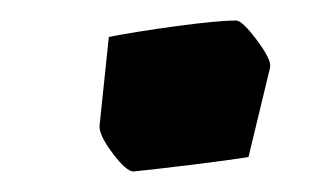

<svg xmlns="http://www.w3.org/2000/svg" viewBox="-20 -467 302 187"><path d="M77 -345 86 -431Q111 -436 151.5 -441.5Q192 -447 210 -447Q216 -447 230.5 -427.5Q245 -408 243 -401L222 -314Q203 -311 166.5 -306.5Q130 -302 110 -300Q103 -300 89.5 -318Q76 -336 77 -345Z"/></svg>

Font: Grenze ExtraBold
Style: Italic
Weight: 800
Italic angle: -10°
Designer: Renata Polastri
Foundry: Omnibus-Type
Version: Version 1.002; ttfautohint (v1.8)